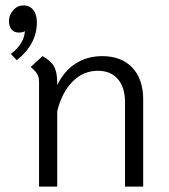

<svg xmlns="http://www.w3.org/2000/svg" viewBox="-20 -688 623 708"><path d="M116 -606Q116 -525 42 -466L20 -489Q68 -525 72 -573Q64 -568 49 -568Q32 -568 22.5 -579.5Q13 -591 13 -611Q13 -632 28.5 -650Q44 -668 66 -668Q90 -668 103 -651Q116 -634 116 -606ZM508 -321V0H441V-311Q441 -366 414.5 -396.5Q388 -427 341 -427Q287 -427 247.5 -387Q208 -347 191 -278V0H124V-385Q124 -403 117.5 -414.5Q111 -426 93 -441L137 -481Q168 -464 179.5 -442.5Q191 -421 191 -383V-374Q216 -426 258.5 -453.5Q301 -481 357 -481Q428 -481 468 -438.5Q508 -396 508 -321Z"/></svg>

Font: KoHo
Style: Regular
Weight: 400
Version: Version 1.000; ttfautohint (v1.6)